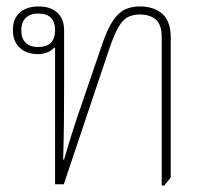

<svg xmlns="http://www.w3.org/2000/svg" viewBox="-20 -572 652 596"><path d="M482 4V-457Q482 -495 464 -511Q446 -527 413 -527Q393 -527 377 -519Q361 -511 347.5 -487.5Q334 -464 318 -417L178 0H151V-423L148 -424Q139 -414 126 -409Q113 -404 98 -404Q63 -404 41.5 -423.5Q20 -443 20 -479Q20 -514 41.5 -533Q63 -552 100 -552Q137 -552 158 -532.5Q179 -513 179 -478V-325Q179 -256 178.5 -196.5Q178 -137 176 -77H179Q192 -122 205.5 -164.5Q219 -207 232.5 -245.5Q246 -284 257 -317L298 -437Q315 -486 332.5 -510.5Q350 -535 370 -543.5Q390 -552 413 -552Q459 -552 484.5 -528.5Q510 -505 510 -456V-21L490 4ZM98 -426Q151 -426 151 -478Q151 -530 99 -530Q74 -530 60 -516.5Q46 -503 46 -478Q46 -453 59.5 -439.5Q73 -426 98 -426Z"/></svg>

Font: Noto Serif Thai Thin
Style: Regular
Weight: 250
Version: Version 2.001